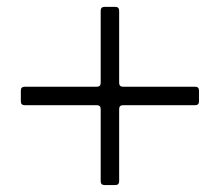

<svg xmlns="http://www.w3.org/2000/svg" viewBox="-20 -533 633 553"><path d="M40 -241.2V-272Q40 -283.2 51.3 -283.2H258.8Q270 -283.2 270 -294.4V-502Q270 -513.2 281.2 -513.2H312Q323.2 -513.2 323.2 -502V-294.4Q323.2 -283.2 334.5 -283.2H542Q553.2 -283.2 553.2 -272V-241.2Q553.2 -230 542 -230H334.5Q323.2 -230 323.2 -218.8V-11.2Q323.2 0 312 0H281.2Q270 0 270 -11.2V-218.8Q270 -230 258.8 -230H51.3Q40 -230 40 -241.2Z"/></svg>

Font: UnifrakturMaguntia21
Style: Book
Weight: 400
Designer: j. 'mach' wust, Gerrit Ansmann, Georg Duffner, based on a font by Peter Wiegel, original typeface by Carl Albert Fahrenw
Version: Version 2017-03-19